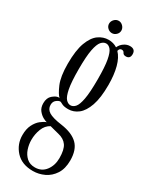

<svg xmlns="http://www.w3.org/2000/svg" viewBox="-227 -685 777 983"><g transform="rotate(30 161.0 -194.0)"><path d="M162 249Q96.5 249 60.5 209.5Q24.5 170 24.5 116Q24.5 79.5 37 54.8Q49.5 30 67 16Q84.5 2 99.5 -3Q92.5 -4 77.2 -12Q62 -20 48.8 -36.2Q35.5 -52.5 35.5 -79Q35.5 -110.5 54.2 -126.5Q73 -142.5 87 -143.5Q93.5 -144 94.5 -143Q79.5 -156 61.2 -198.5Q43 -241 43 -316Q43 -395.5 60.2 -441.8Q77.5 -488 105 -507.5Q132.5 -527 163.5 -527Q192.5 -527 215 -512.5Q223 -531 239.8 -542.5Q256.5 -554 274.5 -554Q306.5 -554 306.5 -524Q306.5 -497 281.5 -497Q267 -497 262.5 -507Q258 -517 247 -517Q233.5 -517 230 -500Q254 -475.5 266 -430.8Q278 -386 278 -325.5Q278 -249.5 261.8 -203.2Q245.5 -157 219 -136.2Q192.5 -115.5 161 -115.5Q138 -115.5 125.5 -121.2Q113 -127 111 -128.5Q109.5 -129.5 107 -129.5Q97.5 -129.5 84.8 -119.5Q72 -109.5 72 -90Q72 -65 94.2 -51Q116.5 -37 171.5 -29.5Q237.5 -20 269.8 11.8Q302 43.5 302 106.5Q302 155.5 281.5 187Q261 218.5 229 233.8Q197 249 162 249ZM161 -138.5Q176 -138.5 188.5 -152.5Q201 -166.5 208.5 -206.2Q216 -246 216 -323.5Q216 -397.5 208.8 -436.5Q201.5 -475.5 189.2 -490Q177 -504.5 162.5 -504.5Q147 -504.5 134 -489.8Q121 -475 113.2 -435.5Q105.5 -396 105.5 -320.5Q105.5 -244.5 113.2 -205.2Q121 -166 133.8 -152.2Q146.5 -138.5 161 -138.5ZM162 228Q202 228 225 197.5Q248 167 248 124Q248 73.5 231.5 50Q215 26.5 181 18.5Q162 14 147.8 10Q133.5 6 127 4.5Q100.5 18.5 88.5 49.5Q76.5 80.5 76.5 114.5Q76.5 141.5 85.2 167.5Q94 193.5 113 210.8Q132 228 162 228ZM160 -564.5Q145.5 -564.5 134.5 -575Q123.5 -585.5 123.5 -600Q123.5 -614.5 134.5 -625.8Q145.5 -637 160 -637Q174 -637 185 -625.8Q196 -614.5 196 -600Q196 -585.5 185 -575Q174 -564.5 160 -564.5Z"/></g></svg>

Font: Imbue 50pt Light
Style: Regular
Weight: 300
Designer: Tyler Finck
Foundry: Etcetera Type Company
Version: Version 1.102; ttfautohint (v1.8.3)